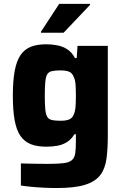

<svg xmlns="http://www.w3.org/2000/svg" viewBox="-20 -741 625 967"><path d="M266.1 206Q233.7 206 199.4 204.3Q165.1 202.6 135.3 199.6Q105.5 196.7 85.2 193.3V82Q106.1 82.6 129.8 83.2Q153.6 83.7 178.1 84Q202.7 84.3 224.7 84.3Q274.2 84.3 301.8 80.5Q329.4 76.8 342.5 65.2Q355.5 53.7 358.9 31.1Q362.2 8.6 362.2 -29.1V-64.7H354.5Q339.2 -39.2 317.6 -25.5Q295.9 -11.9 269.8 -7.1Q243.7 -2.2 213.6 -2.2Q168.1 -2.2 136 -14.5Q104 -26.8 83.6 -55.6Q63.3 -84.3 54 -134.1Q44.7 -183.9 44.7 -259.3Q44.7 -335.3 54.3 -385.4Q63.8 -435.5 84 -464.4Q104.1 -493.3 135.9 -505.7Q167.8 -518 212.9 -518Q241 -518 268.5 -512.7Q296.1 -507.4 319.4 -492.3Q342.6 -477.2 357.6 -448.5H366.4L370.4 -510H523V-58.4Q523 9 516.2 58.9Q509.5 108.8 484.6 141.3Q459.7 173.7 408.2 189.8Q356.6 206 266.1 206ZM284.4 -132.8Q312.9 -132.8 328.3 -139.4Q343.6 -145.9 350.7 -162.9Q358.4 -178.9 360.3 -202.3Q362.2 -225.7 362.2 -259Q362.2 -291.4 360.5 -315.1Q358.8 -338.8 351.2 -353.9Q344.1 -372.7 328.5 -379.6Q312.9 -386.4 284.4 -386.4Q257.1 -386.4 241.3 -382.7Q225.4 -379 217.9 -366.8Q210.5 -354.5 208.1 -328.9Q205.6 -303.4 205.6 -259Q205.6 -215.3 208.1 -190Q210.5 -164.7 217.9 -152.5Q225.4 -140.2 241.3 -136.5Q257.1 -132.8 284.4 -132.8ZM186.4 -576.3V-581.3L278.1 -721.5H433.6V-716.5L300.5 -576.3Z"/></svg>

Font: Saira Thin
Style: Regular
Weight: 100
Designer: Hector Gatti with collaboration of the Omnibus-Type team
Foundry: Omnibus-Type
Version: Version 1.101